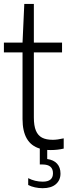

<svg xmlns="http://www.w3.org/2000/svg" viewBox="-20 -760 351 984"><path d="M222 8.5V55Q255 59.5 272.5 78.8Q290 98 290 129.5Q290 163.5 266.2 184Q242.5 204.5 198.5 204.5Q179 204.5 159.2 200.2Q139.5 196 124.5 188V153Q159 171 199.5 171Q251.5 171 251.5 128Q251.5 83 198 83H184V1.5Q95.5 -24.5 95.5 -150V-491.5H0V-541.5H95.5L104.5 -740H153.5V-541.5H298V-491.5H153.5V-158.5Q153.5 -115.5 164 -90.5Q174.5 -65.5 195.5 -54.5Q216.5 -43.5 250.5 -43.5Q274 -43.5 306.5 -51V1.5Q275 9 240.5 9Q228 9 222 8.5Z"/></svg>

Font: Encode Sans Condensed Light
Style: Regular
Weight: 300
Width: 3
Designer: Multiple Designers
Foundry: Impallari Type
Version: Version 2.000